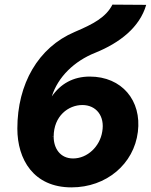

<svg xmlns="http://www.w3.org/2000/svg" viewBox="-20 -800 652 830"><path d="M55 -244C55 -111 125 10 289 10C440 10 559 -91 576 -230C593 -365 507 -469 368 -469C296 -469 241 -437 204 -383C230 -467 301 -536 392 -572C498 -615 584 -682 612 -779L466 -780C438 -725 383 -696 303 -662C145 -595 55 -437 55 -244ZM212 -209 207 -210V-211L212 -209C212 -299 276 -346 336 -346C396 -346 434 -298 422 -231C412 -167 358 -115 296 -115C240 -115 212 -159 212 -209Z"/></svg>

Font: Jost*
Style: Bold Italic
Weight: 700
Italic angle: -10°
Version: Version 3.7